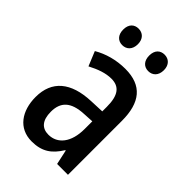

<svg xmlns="http://www.w3.org/2000/svg" viewBox="-221 -817 914 914"><g transform="rotate(45 236.5 -360.0)"><path d="M104 -675C104 -638 125 -619 153 -619C181 -619 203 -638 203 -675C203 -711 181 -730 153 -730C125 -730 104 -712 104 -675ZM279 -675C279 -638 300 -619 328 -619C356 -619 378 -638 378 -675C378 -711 356 -730 328 -730C300 -730 279 -712 279 -675ZM244 -550C183 -550 127 -534 81 -507L111 -434C153 -456 192 -470 230 -470C283 -470 309 -437 309 -360V-329L237 -326C106 -321 36 -262 36 -153C36 -60 84 10 172 10C240 10 280 -17 315 -74H318L334 0H407V-363C407 -486 356 -550 244 -550ZM256 -259 309 -262V-210C309 -120 267 -69 206 -69C163 -69 137 -96 137 -155C137 -220 172 -255 256 -259Z"/></g></svg>

Font: Noto Sans Arabic Cond Med
Style: Regular
Weight: 500
Width: 3
Designer: Monotype Design Team, Nadine Chahine, Nizar Qandah and Khaled Hosny
Foundry: Monotype Imaging Inc.
Version: Version 2.012